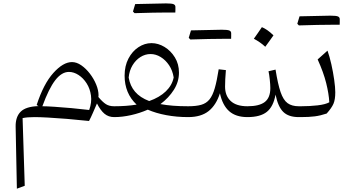

<svg xmlns="http://www.w3.org/2000/svg" viewBox="-20 -691 2071 1133"><path d="M404.8 -324.7Q432.1 -324.7 459.7 -305.7Q487.3 -286.6 510.5 -256.3Q533.7 -226.1 547.6 -192.1Q561.5 -158.2 561.5 -128.4Q561.5 -125.5 560.5 -118.7Q585.4 -88.9 605 -76.4Q624.5 -64 653.3 -64H654.3V0H653.8Q620.6 0 596.9 -19.5Q573.2 -39.1 552.2 -80.6Q541.5 -55.7 528.8 -26.4Q516.1 2.9 505.4 22.9Q437.5 15.6 375 10.5Q312.5 5.4 262.7 2.7Q212.9 0 183.6 0Q140.6 0 113.3 5.9L126 405.3L79.6 422.4L72.3 56.6Q71.3 -1.5 102.1 -32Q132.8 -62.5 207 -64.9L196.3 -71.3Q236.8 -195.8 294.7 -260.3Q352.5 -324.7 404.8 -324.7ZM386.7 -266.6Q343.8 -266.6 305.9 -217.5Q268.1 -168.5 230 -64Q253.9 -64 300.3 -61Q346.7 -58.1 401.9 -53Q457 -47.9 506.3 -42Q522.5 -86.9 516.8 -127.4Q511.2 -168 491.2 -199.2Q471.2 -230.5 443.4 -248.5Q415.5 -266.6 386.7 -266.6Z M874 -436.5Q913.6 -436.5 950.7 -414.1Q987.8 -391.6 1012 -352.3Q1036.1 -313 1036.1 -262.7Q1036.1 -208.5 1006.1 -161.1Q976.1 -113.8 926.8 -76.7Q961.4 -70.3 1001.5 -67.1Q1041.5 -64 1090.3 -64H1090.8V0H1090.3Q1022.5 0 961.2 -11.5Q899.9 -22.9 852.1 -43.9Q804.2 -22.9 752.7 -11.5Q701.2 0 654.3 0Q639.6 0 639.6 -30.8V-33.2Q639.6 -64 654.3 -64Q727.1 -64 786.1 -73.7Q715.3 -140.1 715.3 -244.6Q715.3 -302.2 738 -345.5Q760.7 -388.7 797.1 -412.6Q833.5 -436.5 874 -436.5ZM868.2 -372.1Q836.9 -372.1 808.8 -354.5Q780.8 -336.9 762 -305.7Q743.2 -274.4 739.3 -233.4Q747.6 -184.1 777.1 -149.7Q806.6 -115.2 860.4 -94.7Q921.4 -116.2 958.5 -151.9Q995.6 -187.5 1004.9 -233.9Q998.5 -274.9 977.8 -305.9Q957 -336.9 928.2 -354.5Q899.4 -372.1 868.2 -372.1ZM965.3 -617.2Q895 -617.2 773.9 -613.3Q767.6 -619.6 764.6 -623Q773.4 -653.3 777.8 -667Q924.3 -670.9 959.5 -670.9Q994.6 -670.9 1004.9 -666Q1015.1 -661.1 1015.1 -650.4V-631.3Q1015.1 -623.5 1014.6 -617.2Z M1294.4 -461.9Q1224.1 -461.9 1103 -458Q1096.7 -464.4 1093.8 -467.8Q1102.5 -498 1106.9 -511.7Q1253.4 -515.6 1288.6 -515.6Q1323.7 -515.6 1334 -510.7Q1344.2 -505.9 1344.2 -495.1V-476.1Q1344.2 -468.3 1343.8 -461.9ZM1090.8 0Q1076.2 0 1076.2 -30.8V-33.2Q1076.2 -64 1090.8 -64Q1137.2 -64 1167.2 -72.5Q1197.3 -81.1 1216.1 -104.2Q1234.9 -127.4 1247.3 -170.4Q1259.8 -213.4 1270.5 -282.2L1313 -277.3Q1310.5 -248.5 1309.3 -223.9Q1308.1 -199.2 1308.1 -179.7Q1308.1 -126 1341.3 -95Q1374.5 -64 1439.9 -64H1440.4V0H1439.9Q1371.6 0 1332.3 -34.9Q1293 -69.8 1277.8 -140.6Q1255.9 -71.3 1211.2 -35.6Q1166.5 0 1090.8 0Z M1525.4 -530.8Q1540 -524.9 1556.9 -513.4Q1573.7 -502 1593.8 -482.4Q1582 -465.8 1570.1 -449Q1558.1 -432.1 1545.4 -415Q1530.3 -429.2 1512.9 -441.2Q1495.6 -453.1 1478 -462.4Q1490.2 -479.5 1501.7 -496.1Q1513.2 -512.7 1525.4 -530.8ZM1440.4 0Q1425.8 0 1425.8 -30.8V-33.2Q1425.8 -64 1440.4 -64Q1509.8 -64 1542.5 -89.1Q1575.2 -114.3 1575.2 -170.9Q1575.2 -190.4 1572 -220.9Q1568.8 -251.5 1564.5 -270.5L1606 -280.3Q1619.6 -194.8 1635.7 -147.7Q1651.9 -100.6 1677 -82.3Q1702.1 -64 1742.7 -64H1743.2V0H1742.7Q1683.1 0 1651.9 -30.3Q1620.6 -60.5 1606 -132.8Q1593.3 -62 1554.7 -31Q1516.1 0 1440.4 0Z M1935.1 -544.9Q1864.7 -544.9 1743.7 -541Q1737.3 -547.4 1734.4 -550.8Q1743.2 -581.1 1747.6 -594.7Q1894 -598.6 1929.2 -598.6Q1964.4 -598.6 1974.6 -593.8Q1984.9 -588.9 1984.9 -578.1V-559.1Q1984.9 -551.3 1984.4 -544.9ZM1743.2 0Q1728.5 0 1728.5 -30.8V-33.2Q1728.5 -64 1743.2 -64H1757.3Q1808.1 -64 1854.2 -69.3Q1900.4 -74.7 1923.3 -87.4Q1920.4 -138.2 1904.8 -200.9Q1889.2 -263.7 1854.5 -340.3L1912.6 -392.1Q1924.8 -358.4 1935.3 -311.8Q1945.8 -265.1 1952.1 -220.2Q1958.5 -175.3 1958.5 -146.5Q1958.5 -103.5 1947.8 -78.6Q1937 -53.7 1907.7 -21Q1871.6 -8.8 1837.6 -4.4Q1803.7 0 1754.9 0Z"/></svg>

Font: Pinar-FD Light
Style: Regular
Weight: 300
Designer: Amin Abedi
Version: Version 2.000